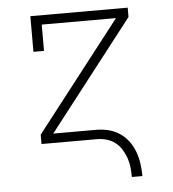

<svg xmlns="http://www.w3.org/2000/svg" viewBox="-50 -567 701 778"><g transform="rotate(-5 300.0 -177.5)"><path d="M455 165Q455 145 453 125.5Q451 106 444.5 87.5Q438 69 427.5 52Q417 35 401.5 23Q386 11 366.5 5.5Q347 0 328 0H102V-38L447 -482H145V-375H102V-520H498V-482L153 -38H328Q353 -38 377.5 -32Q402 -26 423 -12Q444 2 459 22.5Q474 43 482.5 66.5Q491 90 494.5 115Q498 140 498 165Z"/></g></svg>

Font: Iosevka Etoile Extralight
Style: Regular
Weight: 200
Designer: Belleve Invis
Foundry: Belleve Invis
Version: Version 22.1.2; ttfautohint (v1.8.4)